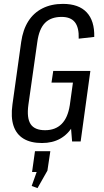

<svg xmlns="http://www.w3.org/2000/svg" viewBox="-20 -728 533 988"><path d="M196 8Q138 8 101 -14.5Q64 -37 49.5 -81Q35 -125 44 -190L89 -512Q98 -575 125.5 -618.5Q153 -662 198.5 -685Q244 -708 304 -708Q385 -708 426 -664.5Q467 -621 465 -538L385 -529Q387 -586 365.5 -613.5Q344 -641 297 -641Q242 -641 211.5 -610Q181 -579 172 -512L126 -188Q117 -121 137.5 -89.5Q158 -58 212 -58Q265 -58 297 -90Q329 -122 339 -186L391 -187Q381 -124 355.5 -80.5Q330 -37 290 -14.5Q250 8 196 8ZM337 -171 361 -344 382 -303H245L254 -363H445L395 0H351ZM239 50 224 150 173 240 143 229 189 100 219 157H145L160 50Z"/></svg>

Font: Pathway Extreme Condensed
Style: Italic
Weight: 400
Width: 3
Italic angle: -8°
Version: Version 1.001;gftools[0.9.26]